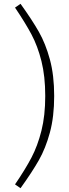

<svg xmlns="http://www.w3.org/2000/svg" viewBox="-20 -855 364 1010"><path d="M265 -350Q265 -241 242.5 -158Q220 -75 184.5 -12.5Q149 50 88 135L59 115Q113 36 145.5 -26Q178 -88 198 -167.5Q218 -247 218 -350Q218 -454 198 -533.5Q178 -613 145.5 -674Q113 -735 59 -815L88 -835Q149 -750 184.5 -687.5Q220 -625 242.5 -542Q265 -459 265 -350Z"/></svg>

Font: FiraGO ExtraLight
Style: Regular
Weight: 200
Designer: bBox Type
Foundry: bBox Type GmbH
Version: Version 1.001